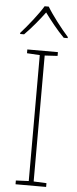

<svg xmlns="http://www.w3.org/2000/svg" viewBox="-62 -981 408 1013"><g transform="rotate(5 141.5 -474.5)"><path d="M154 -949H132C108 -908 53 -839 16 -798V-792H37C74 -829 115 -879 143 -917C171 -879 210 -829 247 -792H268V-798C231 -839 178 -908 154 -949ZM223 0V-20L155 -23V-690L223 -694V-714H61V-694L129 -690V-23L61 -20V0Z"/></g></svg>

Font: Noto Sans Georgian Thin
Style: Regular
Weight: 100
Designer: Monotype Design Team, Akaki Razmadze
Foundry: Google LLC
Version: Version 2.005